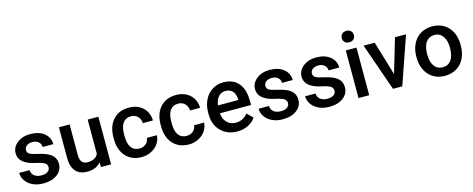

<svg xmlns="http://www.w3.org/2000/svg" viewBox="-35 -1388 5070 2057"><g transform="rotate(-15 2500.0 -359.5)"><path d="M356.9 -143.6C356.9 -124.5 348.6 -108.9 332.5 -97.2C316.4 -85 292.5 -79.1 261.2 -79.1C229 -79.1 203.1 -86.9 183.6 -102.1C164.1 -117.2 153.3 -138.7 151.9 -166.5H36.6C36.6 -134.8 45.9 -105.5 64.9 -78.1C84 -50.8 110.4 -29.3 144 -13.7C177.7 2 216.3 9.8 259.8 9.8C323.7 9.8 375 -4.9 414.6 -34.7C454.1 -64 473.6 -102.5 473.6 -149.9C473.6 -178.2 467.3 -202.1 454.6 -222.2C441.4 -242.2 421.9 -259.3 395.5 -273.4C368.7 -287.6 332 -299.8 285.6 -310.1C239.3 -320.3 208 -330.1 192.9 -340.3C177.7 -350.6 169.9 -364.7 169.9 -382.8C169.9 -402.8 178.2 -418.9 194.8 -431.2C210.9 -443.4 232.4 -449.2 258.3 -449.2C286.1 -449.2 308.6 -441.9 325.7 -426.8C342.8 -411.6 351.1 -392.6 351.1 -369.6H469.7C469.7 -419.4 450.2 -460 411.6 -491.2C372.6 -522.5 321.3 -538.1 258.3 -538.1C199.2 -538.1 150.4 -522.9 111.8 -492.2C73.2 -461.4 54.2 -423.3 54.2 -377.9C54.2 -323.7 84 -282.2 143.1 -253.4C169.9 -240.2 203.6 -229.5 244.1 -221.2C284.7 -212.9 313.5 -203.1 331.1 -191.9C348.1 -180.7 356.9 -164.6 356.9 -143.6Z M897 -51.8 899.9 0H1011.7V-528.3H893.1V-148.9C873 -107.4 834 -86.9 776.4 -86.9C720.7 -86.9 692.9 -120.6 692.9 -187.5V-528.3H574.2V-186C574.2 -122.6 588.9 -74.2 618.7 -40.5C647.9 -6.8 691.4 9.8 748.5 9.8C812.5 9.8 862.3 -10.7 897 -51.8Z M1349.6 -85C1310.5 -85 1280.8 -99.1 1260.3 -127.4C1239.3 -155.3 1229 -198.2 1229 -255.4V-274.4C1229.5 -331.1 1239.7 -373.5 1260.7 -401.4C1281.7 -429.2 1311 -442.9 1349.6 -442.9C1379.4 -442.9 1404.3 -433.1 1423.8 -413.6C1442.9 -394 1453.1 -369.1 1454.6 -338.9H1566.4C1564.5 -398.4 1543.9 -446.8 1504.4 -483.4C1464.8 -520 1413.6 -538.1 1350.6 -538.1C1276.4 -538.1 1217.8 -514.2 1174.8 -465.8C1131.8 -417.5 1110.4 -353 1110.4 -272.5V-260.3C1110.4 -175.8 1131.8 -109.9 1175.3 -62C1218.8 -14.2 1277.3 9.8 1351.1 9.8C1389.2 9.8 1424.8 1.5 1457.5 -15.1C1490.2 -31.7 1516.6 -54.2 1535.6 -83C1554.7 -111.3 1564.9 -142.1 1566.4 -174.8H1454.6C1453.1 -149.4 1442.9 -127.9 1423.3 -110.8C1403.8 -93.8 1379.4 -85 1349.6 -85Z M1873 -85C1834 -85 1804.2 -99.1 1783.7 -127.4C1762.7 -155.3 1752.4 -198.2 1752.4 -255.4V-274.4C1752.9 -331.1 1763.2 -373.5 1784.2 -401.4C1805.2 -429.2 1834.5 -442.9 1873 -442.9C1902.8 -442.9 1927.7 -433.1 1947.3 -413.6C1966.3 -394 1976.6 -369.1 1978 -338.9H2089.8C2087.9 -398.4 2067.4 -446.8 2027.8 -483.4C1988.3 -520 1937 -538.1 1874 -538.1C1799.8 -538.1 1741.2 -514.2 1698.2 -465.8C1655.3 -417.5 1633.8 -353 1633.8 -272.5V-260.3C1633.8 -175.8 1655.3 -109.9 1698.7 -62C1742.2 -14.2 1800.8 9.8 1874.5 9.8C1912.6 9.8 1948.2 1.5 1981 -15.1C2013.7 -31.7 2040 -54.2 2059.1 -83C2078.1 -111.3 2088.4 -142.1 2089.8 -174.8H1978C1976.6 -149.4 1966.3 -127.9 1946.8 -110.8C1927.2 -93.8 1902.8 -85 1873 -85Z M2412.1 9.8C2456.1 9.8 2495.6 1 2531.2 -16.6C2566.4 -33.7 2594.7 -58.1 2615.7 -89.8L2551.8 -150.9C2517.6 -106.9 2473.1 -85 2418.9 -85C2380.4 -85 2348.1 -97.7 2322.8 -123C2296.9 -148.4 2282.2 -183.1 2278.8 -226.6H2624V-274.4C2624 -358.4 2604.5 -423.3 2565.4 -469.2C2525.9 -515.1 2470.2 -538.1 2398.4 -538.1C2353 -538.1 2312 -526.4 2275.4 -503.4C2238.8 -480.5 2210 -448.2 2189.9 -406.7C2169.4 -365.2 2159.2 -317.9 2159.2 -265.1V-250.5C2159.2 -171.9 2182.6 -108.9 2229.5 -61.5C2275.9 -14.2 2336.9 9.8 2412.1 9.8ZM2397.9 -442.9C2430.7 -442.9 2456.5 -432.6 2475.1 -412.6C2493.7 -392.1 2504.4 -361.8 2506.8 -322.3V-313.5H2280.8C2286.1 -354 2299.3 -385.7 2319.3 -408.7C2339.4 -431.6 2365.2 -442.9 2397.9 -442.9Z M3012.2 -143.6C3012.2 -124.5 3003.9 -108.9 2987.8 -97.2C2971.7 -85 2947.8 -79.1 2916.5 -79.1C2884.3 -79.1 2858.4 -86.9 2838.9 -102.1C2819.3 -117.2 2808.6 -138.7 2807.1 -166.5H2691.9C2691.9 -134.8 2701.2 -105.5 2720.2 -78.1C2739.3 -50.8 2765.6 -29.3 2799.3 -13.7C2833 2 2871.6 9.8 2915 9.8C2979 9.8 3030.3 -4.9 3069.8 -34.7C3109.4 -64 3128.9 -102.5 3128.9 -149.9C3128.9 -178.2 3122.6 -202.1 3109.9 -222.2C3096.7 -242.2 3077.1 -259.3 3050.8 -273.4C3023.9 -287.6 2987.3 -299.8 2940.9 -310.1C2894.5 -320.3 2863.3 -330.1 2848.1 -340.3C2833 -350.6 2825.2 -364.7 2825.2 -382.8C2825.2 -402.8 2833.5 -418.9 2850.1 -431.2C2866.2 -443.4 2887.7 -449.2 2913.6 -449.2C2941.4 -449.2 2963.9 -441.9 2981 -426.8C2998 -411.6 3006.3 -392.6 3006.3 -369.6H3125C3125 -419.4 3105.5 -460 3066.9 -491.2C3027.8 -522.5 2976.6 -538.1 2913.6 -538.1C2854.5 -538.1 2805.7 -522.9 2767.1 -492.2C2728.5 -461.4 2709.5 -423.3 2709.5 -377.9C2709.5 -323.7 2739.3 -282.2 2798.3 -253.4C2825.2 -240.2 2858.9 -229.5 2899.4 -221.2C2939.9 -212.9 2968.8 -203.1 2986.3 -191.9C3003.4 -180.7 3012.2 -164.6 3012.2 -143.6Z M3528.3 -143.6C3528.3 -124.5 3520 -108.9 3503.9 -97.2C3487.8 -85 3463.9 -79.1 3432.6 -79.1C3400.4 -79.1 3374.5 -86.9 3355 -102.1C3335.4 -117.2 3324.7 -138.7 3323.2 -166.5H3208C3208 -134.8 3217.3 -105.5 3236.3 -78.1C3255.4 -50.8 3281.7 -29.3 3315.4 -13.7C3349.1 2 3387.7 9.8 3431.2 9.8C3495.1 9.8 3546.4 -4.9 3585.9 -34.7C3625.5 -64 3645 -102.5 3645 -149.9C3645 -178.2 3638.7 -202.1 3626 -222.2C3612.8 -242.2 3593.3 -259.3 3566.9 -273.4C3540 -287.6 3503.4 -299.8 3457 -310.1C3410.6 -320.3 3379.4 -330.1 3364.3 -340.3C3349.1 -350.6 3341.3 -364.7 3341.3 -382.8C3341.3 -402.8 3349.6 -418.9 3366.2 -431.2C3382.3 -443.4 3403.8 -449.2 3429.7 -449.2C3457.5 -449.2 3480 -441.9 3497.1 -426.8C3514.2 -411.6 3522.5 -392.6 3522.5 -369.6H3641.1C3641.1 -419.4 3621.6 -460 3583 -491.2C3543.9 -522.5 3492.7 -538.1 3429.7 -538.1C3370.6 -538.1 3321.8 -522.9 3283.2 -492.2C3244.6 -461.4 3225.6 -423.3 3225.6 -377.9C3225.6 -323.7 3255.4 -282.2 3314.5 -253.4C3341.3 -240.2 3375 -229.5 3415.5 -221.2C3456.1 -212.9 3484.9 -203.1 3502.4 -191.9C3519.5 -180.7 3528.3 -164.6 3528.3 -143.6Z M3874.5 0V-528.3H3755.9V0ZM3748.5 -665.5C3748.5 -647.5 3754.4 -632.8 3766.1 -621.1C3777.3 -608.9 3793.9 -603 3815.4 -603C3836.9 -603 3853.5 -608.9 3865.2 -621.1C3877 -632.8 3882.8 -647.5 3882.8 -665.5C3882.8 -683.6 3877 -698.7 3865.2 -710.9C3853.5 -723.1 3836.9 -729 3815.4 -729C3793.9 -729 3777.3 -723.1 3766.1 -710.9C3754.4 -698.7 3748.5 -683.6 3748.5 -665.5Z M4189.9 -150.4 4076.7 -528.3H3953.6L4138.2 0H4241.2L4424.3 -528.3H4301.8Z M4468.8 -269V-263.2C4468.8 -180.7 4491.2 -114.3 4536.1 -64.9C4580.6 -15.1 4640.1 9.8 4714.8 9.8C4763.7 9.8 4806.6 -1.5 4844.2 -23.9C4881.3 -46.4 4910.2 -78.1 4930.2 -119.1C4950.2 -160.2 4960 -206.5 4960 -258.8L4959.5 -286.6C4956.1 -362.3 4932.1 -423.3 4887.7 -469.2C4843.3 -515.1 4785.2 -538.1 4713.9 -538.1C4665.5 -538.1 4623 -526.9 4585.9 -504.9C4548.8 -482.4 4520 -450.7 4499.5 -409.2C4479 -367.7 4468.8 -320.8 4468.8 -269ZM4587.4 -258.8C4587.4 -319.8 4598.6 -366.2 4621.6 -397C4644.5 -427.7 4675.3 -442.9 4713.9 -442.9C4753.4 -442.9 4784.7 -427.2 4807.6 -396C4830.6 -364.7 4841.8 -322.3 4841.8 -269C4841.8 -209 4830.6 -163.1 4808.6 -131.8C4786.1 -100.6 4754.9 -85 4714.8 -85C4674.8 -85 4643.6 -100.6 4621.1 -131.3C4598.6 -162.1 4587.4 -204.6 4587.4 -258.8Z"/></g></svg>

Font: Shabnam FD Medium
Style: Regular
Weight: 500
Foundry: DejaVu fonts team - Redesigned by Saber Rastikerdar - Based on Vazir font
Version: Version 5.00;October 20, 2019;FontCreator 12.0.0.2547 64-bit